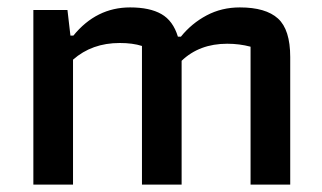

<svg xmlns="http://www.w3.org/2000/svg" viewBox="-20 -498 870 518"><path d="M70 -471H162L170 -402H178Q240 -478 331 -478Q384 -478 415.5 -460Q447 -442 460 -399H468Q497 -435 537.5 -456.5Q578 -478 627 -478Q697 -478 730 -448Q763 -418 763 -344V0H656V-372Q626 -380 593 -380Q518 -380 470 -334V0H363V-374Q338 -382 303 -382Q228 -382 177 -337V0H70Z"/></svg>

Font: Athiti SemiBold
Style: Regular
Weight: 600
Designer: CadsonDemak Team
Foundry: CadsonDemak
Version: Version 1.032